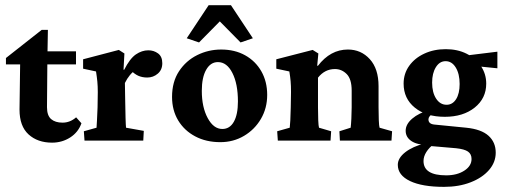

<svg xmlns="http://www.w3.org/2000/svg" viewBox="-20 -542 1949 740"><path d="M293.9 -66.9Q281.7 -32.2 250.5 -12.2Q219.2 7.8 180.7 7.8Q125 7.8 90.1 -23.9Q55.2 -55.7 55.2 -119.6L57.6 -293.9H2.9V-318.4L140.6 -426.8H164.6L162.6 -314.5L161.1 -128.9Q161.1 -96.7 177 -83Q192.9 -69.3 221.2 -69.3Q250 -69.3 273.4 -89.8ZM125.5 -293.9V-344.2H272.9V-293.9Z M305.7 0 303.2 -36.1 352.1 -49.8Q352.5 -55.2 353.8 -78.4Q355 -101.6 356 -127.9L356.9 -187Q356.9 -209.5 355.2 -227.3Q353.5 -245.1 350.1 -266.6L300.3 -277.3V-313.5L438 -349.6L459.5 -335.9L456.1 -273.4L458.5 -272.9Q480.5 -316.4 503.7 -332.3Q526.9 -348.1 551.8 -348.1Q572.8 -348.1 589.1 -336.2Q605.5 -324.2 605.5 -298.3Q605.5 -272.9 588.1 -258.1Q570.8 -243.2 547.4 -243.2Q528.3 -243.2 512.9 -250Q497.6 -256.8 480 -274.9L503.4 -272.9Q478.5 -256.8 461.4 -222.2L462.4 -160.6Q462.9 -116.7 463.9 -86.9Q464.8 -57.1 465.8 -49.8L534.2 -37.6L532.2 0Z M829.1 5.9Q774.4 5.9 732.4 -16.4Q690.4 -38.6 666.7 -77.9Q643.1 -117.2 643.1 -168.5Q643.1 -226.6 669.9 -267.3Q696.8 -308.1 740 -329.6Q783.2 -351.1 832.5 -351.1Q884.8 -351.1 924.8 -328.9Q964.8 -306.6 987.3 -267.1Q1009.8 -227.5 1009.8 -176.3Q1009.8 -125 985.6 -83.7Q961.4 -42.5 920.4 -18.3Q879.4 5.9 829.1 5.9ZM836.9 -44.9Q865.7 -44.9 881.3 -72.8Q897 -100.6 897 -150.9Q897 -218.8 875.7 -260.7Q854.5 -302.7 819.8 -302.7Q791.5 -302.7 774.7 -273.2Q757.8 -243.7 757.8 -191.9Q757.8 -128.9 780.5 -86.9Q803.2 -44.9 836.9 -44.9ZM954.6 -394.5 907.2 -378.4 800.8 -486.3H853.5L747.1 -378.4L699.7 -394.5L784.2 -522H870.1Z M1050.8 0 1048.3 -36.1 1096.7 -49.8Q1097.7 -55.2 1098.9 -77.9Q1100.1 -100.6 1100.6 -127.9L1101.6 -187.5Q1101.6 -211.9 1100.1 -229Q1098.6 -246.1 1095.2 -266.6L1044.9 -277.3V-313.5L1185.1 -349.6L1207 -335.9L1202.6 -289.1L1205.1 -288.1Q1253.4 -351.1 1320.8 -351.1Q1371.6 -351.1 1405.3 -314Q1439 -276.9 1439 -210V-128.9Q1439 -102.5 1439.9 -79.3Q1440.9 -56.2 1442.9 -49.8L1491.2 -36.1L1488.8 0H1290L1288.1 -36.1L1331.5 -49.8Q1333 -61.5 1334.2 -84.7Q1335.4 -107.9 1335.4 -128.4V-192.9Q1335.4 -237.3 1316.2 -256.6Q1296.9 -275.9 1271 -275.9Q1231.9 -275.9 1205.6 -242.7V-127.9Q1205.6 -102.1 1206.5 -79.1Q1207.5 -56.2 1209.5 -49.8L1256.3 -36.1L1253.9 0Z M1691.4 178.2Q1607.4 178.2 1560.3 155.8Q1513.2 133.3 1513.2 93.3Q1513.2 67.4 1541.7 44.9Q1570.3 22.5 1618.2 10.3L1652.3 13.2Q1634.3 26.4 1623.3 43.7Q1612.3 61 1612.3 78.6Q1612.3 133.8 1699.7 133.8Q1741.7 133.8 1769.5 115.7Q1797.4 97.7 1797.4 70.8Q1797.4 51.8 1783.7 42.2Q1770 32.7 1737.8 29.3L1635.3 20.5L1628.9 16.6Q1587.9 16.6 1565.7 1.7Q1543.5 -13.2 1543.5 -38.1Q1543.5 -63 1568.6 -84.7Q1593.8 -106.4 1637.7 -119.1L1650.4 -106.4Q1631.3 -93.8 1631.3 -82Q1631.3 -64.5 1653.3 -62L1776.9 -49.8Q1835 -43.9 1862.8 -18.8Q1890.6 6.3 1890.6 46.4Q1890.6 83.5 1864.7 113.3Q1838.9 143.1 1793.9 160.6Q1749 178.2 1691.4 178.2ZM1694.3 -91.8Q1622.1 -91.8 1578.9 -127Q1535.6 -162.1 1535.6 -219.7Q1535.6 -258.3 1557.1 -288.3Q1578.6 -318.4 1615.5 -335.4Q1652.3 -352.5 1698.2 -352.5Q1743.2 -352.5 1778.3 -335Q1813.5 -317.4 1833.7 -287.1Q1854 -256.8 1854 -219.7Q1854 -163.1 1809.6 -127.4Q1765.1 -91.8 1694.3 -91.8ZM1701.2 -138.2Q1724.1 -138.2 1737.8 -159.7Q1751.5 -181.2 1751.5 -218.3Q1751.5 -257.3 1736.6 -281.7Q1721.7 -306.2 1697.3 -306.2Q1674.3 -306.2 1659.9 -283Q1645.5 -259.8 1645.5 -223.6Q1645.5 -185.5 1660.9 -161.9Q1676.3 -138.2 1701.2 -138.2ZM1897 -278.8 1790 -289.6 1769 -327.1 1897 -342.8Z"/></svg>

Font: Lateef
Style: Bold
Weight: 700
Designer: SIL International
Foundry: SIL International
Version: Version 4.200